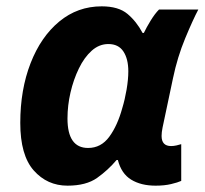

<svg xmlns="http://www.w3.org/2000/svg" viewBox="-20 -576 646 606"><path d="M193 10Q129 10 86.5 -38Q44 -86 44 -188Q44 -293 76.5 -376.5Q109 -460 167 -508Q225 -556 301 -556Q354 -556 382.5 -532Q411 -508 430 -472H434Q442 -489 455.5 -511Q469 -533 482 -546H606Q589 -514 564.5 -455Q540 -396 526 -329L493 -173Q490 -158 490 -147Q490 -115 520 -115Q528 -115 537 -117Q546 -119 552 -121V-5Q541 0 520 5Q499 10 471 10Q425 10 394 -9Q363 -28 352 -71H348Q321 -39 286.5 -14.5Q252 10 193 10ZM258 -109Q299 -109 325 -144.5Q351 -180 366 -235Q374 -261 379.5 -293Q385 -325 385 -351Q385 -390 369.5 -413.5Q354 -437 322 -437Q293 -437 269.5 -416Q246 -395 229 -360Q212 -325 202.5 -284Q193 -243 193 -202Q193 -109 258 -109Z"/></svg>

Font: Noto IKEA Latin
Style: Bold Italic
Weight: 700
Italic angle: -12°
Designer: Monotype Design Team
Foundry: Monotype Imaging Inc.
Version: Version 1.0